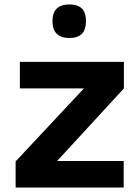

<svg xmlns="http://www.w3.org/2000/svg" viewBox="-20 -840 623 860"><path d="M534 0V-119H236L535 -444V-563H69V-444H356L50 -117V0ZM291 -670C351 -670 365 -705 365 -746C365 -785 351 -820 291 -820C231 -820 215 -785 215 -746C215 -705 231 -670 291 -670Z"/></svg>

Font: OSH Darker Grotesque Black
Style: Regular
Weight: 900
Designer: Gabriel Lam
Foundry: TypeRant
Version: Version 1.000;Glyphs 3.1.1 (3148)